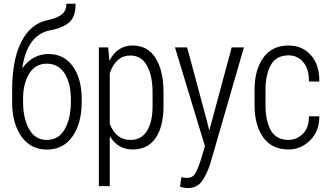

<svg xmlns="http://www.w3.org/2000/svg" viewBox="-20 -778 1740 1012"><path d="M227.1 -442.4Q166 -442.4 133.8 -389.6Q101.6 -336.9 101.6 -256.8V-240.7Q101.6 -153.3 133.8 -96.7Q166 -40 227.1 -40.5Q289.1 -40.5 321.3 -97.2Q353.5 -153.8 353.5 -240.7V-256.8Q353.5 -336.9 321.3 -389.6Q289.1 -442.4 227.1 -442.4ZM410.6 -256.8V-240.7Q410.6 -127.4 361.8 -58.6Q313 10.3 227.5 10.3Q141.6 10.3 92.8 -58.6Q43.9 -127.4 43.9 -240.7V-301.8Q43.9 -463.9 92.8 -558.6Q141.6 -653.3 229.5 -671.4Q283.2 -683.1 306.6 -702.6Q330.1 -722.2 330.1 -758.3H378.4Q378.9 -688.5 343.8 -659.2Q308.6 -629.9 248 -619.1Q123.5 -596.7 97.7 -420.9L99.1 -420.4Q153.8 -493.2 235.8 -493.2Q317.9 -493.2 364.3 -427.7Q410.6 -362.3 410.6 -256.8Z M784.2 -217.8V-290Q784.2 -377.9 754.9 -431.6Q725.6 -485.4 666.5 -485.4Q591.8 -485.4 558.6 -392.6V-126Q590.8 -40.5 667.5 -40.5Q725.6 -40.5 754.9 -88.4Q784.2 -136.2 784.2 -217.8ZM841.8 -290V-217.8Q841.8 -111.3 800.3 -50.8Q758.8 9.8 680.2 9.8Q601.6 9.8 560.1 -58.6L558.6 -58.1V203.1H501V-528.3H550.3L556.2 -459.5H557.6Q598.6 -538.1 678.7 -538.1Q758.8 -538.1 800.3 -471.7Q841.8 -405.3 841.8 -290Z M965.8 159.7Q994.1 159.7 1007.8 138.2Q1021.5 116.7 1039.1 63L1060.1 -7.8L902.3 -528.3H966.3L1069.3 -145.5L1082.5 -92.8H1084L1201.2 -528.3H1265.6L1088.4 84.5Q1070.8 139.2 1044.9 176.3Q1019 213.4 968.8 213.4Q953.1 213.4 929.2 206.5L935.5 156.2Q952.6 159.7 965.8 159.7Z M1501.5 -40.5Q1544.4 -41 1576.7 -73.2Q1608.9 -105.5 1608.4 -165H1663.1Q1664.1 -87.9 1615.2 -39.1Q1566.4 9.8 1501.5 9.8Q1412.6 9.8 1367.2 -54.2Q1321.8 -118.2 1321.8 -222.7V-304.7Q1321.8 -409.2 1367.7 -473.6Q1413.6 -538.1 1501.5 -538.1Q1573.2 -538.1 1618.7 -487.3Q1664.1 -436.5 1663.1 -348.1H1608.4Q1609.4 -413.1 1579.1 -449.7Q1548.8 -486.3 1501.5 -486.3Q1436 -486.3 1407.7 -435.5Q1379.4 -384.8 1379.4 -304.7V-222.7Q1379.4 -141.1 1407.7 -90.8Q1436 -40.5 1501.5 -40.5Z"/></svg>

Font: RobotoCondensed-Light
Style: Light
Weight: 300
Designer: Google
Version: Version 1.200311; 2013